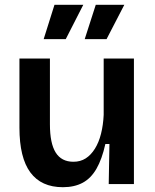

<svg xmlns="http://www.w3.org/2000/svg" viewBox="-20 -767 647 800"><path d="M242 13Q152 13 106.5 -48.5Q61 -110 61 -235V-523H188V-249Q188 -170 212 -131.5Q236 -93 286 -93Q315 -93 337 -107Q359 -121 375.5 -147.5Q392 -174 401 -210Q410 -246 412 -288V-523H538V-217V0H433L436 -167H419Q405 -104 382 -64Q359 -24 324.5 -5.5Q290 13 242 13ZM254 -604H162L207 -747H327ZM424 -604H333L379 -747H498Z"/></svg>

Font: Bricolage Grotesque 18pt SemiBold
Style: Regular
Weight: 600
Version: Version 1.001;gftools[0.9.33.dev8+g029e19f]